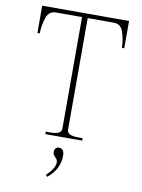

<svg xmlns="http://www.w3.org/2000/svg" viewBox="-100 -767 789 1067"><g transform="rotate(10 295.0 -234.0)"><path d="M191 -14H218Q248 -14 263.5 -22Q279 -30 279 -47V-676H132Q93 -676 79 -637Q65 -598 63 -546H50V-700H540V-546H527Q525 -598 511 -637Q497 -676 458 -676H311V-47Q311 -30 326.5 -22Q342 -14 372 -14H399V0H191ZM234 222Q281 177 281 144Q281 135 277.5 129Q274 123 267 116Q266 115 260 108Q254 101 254 90Q254 76 260.5 68.5Q267 61 280 61Q309 61 309 102Q309 178 242 232Z"/></g></svg>

Font: Taviraj Thin
Style: Regular
Weight: 250
Designer: Katatrad Team
Foundry: CadsonDemak
Version: Version 1.001